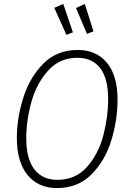

<svg xmlns="http://www.w3.org/2000/svg" viewBox="-20 -949 664 980"><path d="M580 -440Q580 -337 548.5 -233.5Q517 -130 447.5 -59.5Q378 11 271 11Q175 11 120.5 -56Q66 -123 66 -245Q66 -345 98.5 -449Q131 -553 200.5 -623.5Q270 -694 376 -694Q472 -694 526 -628.5Q580 -563 580 -440ZM114 -243Q114 -138 155.5 -84.5Q197 -31 272 -31Q366 -31 424.5 -97.5Q483 -164 507.5 -258.5Q532 -353 532 -443Q532 -548 491.5 -601Q451 -654 375 -654Q284 -654 225 -588Q166 -522 140 -427.5Q114 -333 114 -243ZM303 -929 352 -784 319 -771 257 -909ZM413 -929 457 -789 424 -776 368 -908Z"/></svg>

Font: Fira Sans Condensed ExtraLight
Style: Italic
Weight: 275
Width: 3
Italic angle: -8°
Designer: Carrois Corporate & Edenspiekermann AG
Foundry: Carrois Corporate GbR & Edenspiekermann AG
Version: Version 4.203